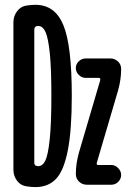

<svg xmlns="http://www.w3.org/2000/svg" viewBox="-20 -760 540 790"><path d="M304.7 -131.8 390.6 -423.8Q392.6 -429.7 392.6 -433.6Q392.6 -438.5 387.7 -439.5H333Q316.4 -439.5 304.2 -451.7Q292 -463.9 292 -480Q292 -496.1 304.2 -507.8Q316.4 -519.5 333 -519.5H433.6Q452.1 -519.5 465.3 -507.3Q478.5 -495.1 478.5 -475.6Q478.5 -433.6 465.8 -387.7L379.9 -95.7Q377.9 -89.8 377.9 -85.9Q377.9 -81.1 383.8 -81.1H438.5Q454.1 -81.1 466.3 -68.4Q478.5 -55.7 478.5 -40Q478.5 -24.4 466.8 -12.2Q455.1 0 438.5 0H336.9Q318.4 0 305.2 -12.7Q292 -25.4 292 -43.9Q292 -85.9 304.7 -131.8ZM121.1 -637.7V-90.8Q121.1 -81.1 127.9 -78.1Q133.8 -76.2 136.7 -76.2Q155.3 -76.2 166.5 -99.1Q177.7 -122.1 184.6 -187Q191.4 -252 191.4 -365.2Q191.4 -475.6 185.1 -539.1Q178.7 -602.5 167.5 -627.9Q156.2 -653.3 136.7 -653.3Q133.8 -653.3 127.9 -651.4Q121.1 -647.5 121.1 -637.7ZM89.8 6.8Q65.4 3.9 50.3 -16.1Q35.2 -36.1 35.2 -61.5V-668Q35.2 -694.3 50.8 -714.4Q66.4 -734.4 89.8 -737.3Q109.4 -740.2 126 -740.2Q206.1 -740.2 240.7 -656.7Q275.4 -573.2 275.4 -365.2Q275.4 -223.6 258.8 -140.1Q242.2 -56.6 210 -23.4Q177.7 9.8 126 9.8Q109.4 9.8 89.8 6.8Z"/></svg>

Font: Rounded Mgen+ 1mn medium
Style: Regular
Weight: 500
Designer: [Source Han Sans]
Ryoko NISHIZUKA  (kana & ideographs); Paul D. Hunt (Latin, Greek & Cyrillic); Wenlong ZHANG  (bopomofo
Version: Version 1.059.20150602